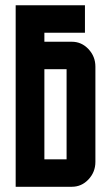

<svg xmlns="http://www.w3.org/2000/svg" viewBox="-20 -715 425 735"><path d="M254.9 0H40V-694.8H305.2V-589.8H149.9V-555.2H254.9Q292 -555.2 318.4 -527.3Q345.2 -499 345.2 -460V-95.2Q345.2 -56.2 318.4 -27.8Q292 0 254.9 0ZM149.9 -450.2V-105H234.9V-450.2Z"/></svg>

Font: Horta
Style: Regular
Weight: 600
Width: 3
Version: Version 0.11